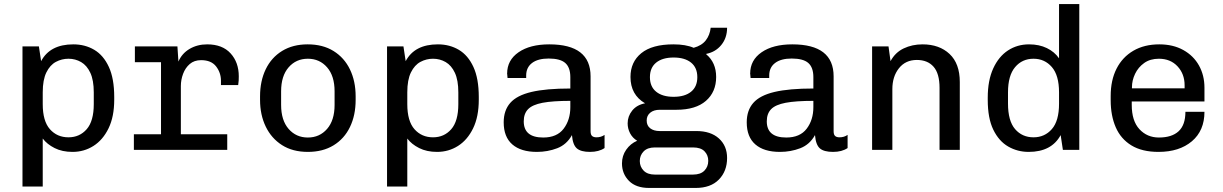

<svg xmlns="http://www.w3.org/2000/svg" viewBox="-20 -740 6040 948"><path d="M91 181V-511H172L183 -438Q227 -521 342 -521Q400 -521 445.5 -494Q491 -467 517.5 -409.5Q544 -352 544 -261V-248Q544 -164 516 -106.5Q488 -49 441.5 -19.5Q395 10 338 10Q287 10 249.5 -9Q212 -28 191 -56V181ZM318 -62Q373 -62 408 -102Q443 -142 443 -226V-284Q443 -344 426 -380.5Q409 -417 380.5 -433.5Q352 -450 318 -450Q285 -450 256 -434.5Q227 -419 209 -382.5Q191 -346 191 -284V-226Q191 -142 226.5 -102Q262 -62 318 -62Z M641 0V-77H775V-433H646V-511H856L861 -436Q878 -476 916 -498.5Q954 -521 1003 -521Q1078 -521 1118.5 -476.5Q1159 -432 1159 -363Q1159 -352 1158.5 -342.5Q1158 -333 1156 -320H1071V-341Q1071 -381 1047 -412Q1023 -443 973 -443Q939 -443 917 -424Q895 -405 884 -375.5Q873 -346 873 -315V-77H1102V0Z M1500 10Q1425 10 1372.5 -23.5Q1320 -57 1292 -115Q1264 -173 1264 -247V-264Q1264 -340 1292 -398Q1320 -456 1373 -488.5Q1426 -521 1499 -521Q1574 -521 1627 -488Q1680 -455 1708 -397Q1736 -339 1736 -264V-247Q1736 -171 1708 -113Q1680 -55 1627 -22.5Q1574 10 1500 10ZM1500 -61Q1558 -61 1595 -103.5Q1632 -146 1632 -222V-289Q1632 -365 1595 -407.5Q1558 -450 1500 -450Q1442 -450 1405 -407.5Q1368 -365 1368 -289V-222Q1368 -146 1405 -103.5Q1442 -61 1500 -61Z M1891 181V-511H1972L1983 -438Q2027 -521 2142 -521Q2200 -521 2245.5 -494Q2291 -467 2317.5 -409.5Q2344 -352 2344 -261V-248Q2344 -164 2316 -106.5Q2288 -49 2241.5 -19.5Q2195 10 2138 10Q2087 10 2049.5 -9Q2012 -28 1991 -56V181ZM2118 -62Q2173 -62 2208 -102Q2243 -142 2243 -226V-284Q2243 -344 2226 -380.5Q2209 -417 2180.5 -433.5Q2152 -450 2118 -450Q2085 -450 2056 -434.5Q2027 -419 2009 -382.5Q1991 -346 1991 -284V-226Q1991 -142 2026.5 -102Q2062 -62 2118 -62Z M2631 10Q2552 10 2509.5 -27Q2467 -64 2467 -136Q2467 -195 2499.5 -232Q2532 -269 2604 -286Q2676 -303 2796 -303V-359Q2796 -407 2771 -429Q2746 -451 2689 -451Q2636 -451 2607 -429Q2578 -407 2578 -367V-355H2486Q2484 -372 2484 -377Q2484 -443 2540.5 -482Q2597 -521 2692 -521Q2896 -521 2896 -363V-92Q2896 -75 2903.5 -68.5Q2911 -62 2925 -62Q2948 -62 2965 -74V-9Q2937 10 2893 10Q2848 10 2828 -7.5Q2808 -25 2804 -73Q2778 -26 2731 -8Q2684 10 2631 10ZM2484 -376Q2484 -374 2483.5 -378.5Q2483 -383 2484 -377ZM2662 -61Q2730 -61 2763 -104.5Q2796 -148 2796 -211V-242Q2709 -242 2659 -232.5Q2609 -223 2587.5 -201Q2566 -179 2566 -141Q2566 -61 2662 -61Z M3185 188Q3120 188 3085.5 153Q3051 118 3051 67Q3051 29 3072 -1Q3093 -31 3126 -45Q3103 -59 3091 -82Q3079 -105 3079 -131Q3079 -166 3101.5 -194Q3124 -222 3165 -230Q3093 -272 3093 -360Q3093 -434 3146.5 -477.5Q3200 -521 3305 -521Q3366 -521 3405 -504Q3445 -515 3465 -541Q3485 -567 3489 -603H3570Q3570 -553 3541.5 -518Q3513 -483 3467 -474V-472Q3516 -431 3516 -360Q3516 -286 3465.5 -242Q3415 -198 3320 -198H3238Q3208 -198 3190.5 -183.5Q3173 -169 3173 -145Q3173 -120 3190.5 -106.5Q3208 -93 3237 -93H3418Q3489 -93 3529.5 -56.5Q3570 -20 3570 40Q3570 105 3529.5 146.5Q3489 188 3415 188ZM3306 -262Q3361 -262 3392 -287Q3423 -312 3423 -359Q3423 -406 3392 -431Q3361 -456 3306 -456Q3251 -456 3220 -431Q3189 -406 3189 -359Q3189 -312 3220 -287Q3251 -262 3306 -262ZM3213 122H3402Q3439 122 3458 102.5Q3477 83 3477 54Q3477 26 3458.5 7Q3440 -12 3402 -12H3213Q3177 -12 3158 7.5Q3139 27 3139 55Q3139 83 3158 102.5Q3177 122 3213 122Z M3831 10Q3752 10 3709.5 -27Q3667 -64 3667 -136Q3667 -195 3699.5 -232Q3732 -269 3804 -286Q3876 -303 3996 -303V-359Q3996 -407 3971 -429Q3946 -451 3889 -451Q3836 -451 3807 -429Q3778 -407 3778 -367V-355H3686Q3684 -372 3684 -377Q3684 -443 3740.5 -482Q3797 -521 3892 -521Q4096 -521 4096 -363V-92Q4096 -75 4103.5 -68.5Q4111 -62 4125 -62Q4148 -62 4165 -74V-9Q4137 10 4093 10Q4048 10 4028 -7.5Q4008 -25 4004 -73Q3978 -26 3931 -8Q3884 10 3831 10ZM3684 -376Q3684 -374 3683.5 -378.5Q3683 -383 3684 -377ZM3862 -61Q3930 -61 3963 -104.5Q3996 -148 3996 -211V-242Q3909 -242 3859 -232.5Q3809 -223 3787.5 -201Q3766 -179 3766 -141Q3766 -61 3862 -61Z M4286 0V-511H4367L4377 -438Q4400 -481 4442 -501Q4484 -521 4535 -521Q4618 -521 4668.5 -473.5Q4719 -426 4719 -335V0H4619V-306Q4619 -377 4589.5 -410.5Q4560 -444 4507 -444Q4451 -444 4418.5 -403Q4386 -362 4386 -300V0Z M5059 10Q5004 10 4958 -16.5Q4912 -43 4884.5 -99.5Q4857 -156 4857 -247V-258Q4857 -343 4884 -402Q4911 -461 4957 -491Q5003 -521 5061 -521Q5111 -521 5149 -502.5Q5187 -484 5209 -452V-720H5309V0H5228L5217 -73Q5172 10 5059 10ZM5083 -62Q5138 -62 5173.5 -102.5Q5209 -143 5209 -228V-284Q5209 -368 5173.5 -409Q5138 -450 5083 -450Q5027 -450 4992 -408.5Q4957 -367 4957 -284V-229Q4957 -143 4992 -102.5Q5027 -62 5083 -62Z M5700 10Q5619 10 5566.5 -22Q5514 -54 5489 -111.5Q5464 -169 5464 -245V-266Q5464 -344 5493 -401Q5522 -458 5576 -489.5Q5630 -521 5704 -521Q5772 -521 5822.5 -493Q5873 -465 5900 -416.5Q5927 -368 5927 -307V-239H5568V-222Q5568 -143 5606 -102Q5644 -61 5702 -61Q5766 -61 5799.5 -92Q5833 -123 5833 -188H5927Q5927 -95 5865 -42.5Q5803 10 5700 10ZM5569 -304H5829V-319Q5829 -375 5794 -412.5Q5759 -450 5702 -450Q5659 -450 5629.5 -429Q5600 -408 5584.5 -375.5Q5569 -343 5569 -309Z"/></svg>

Font: Chivo Mono
Style: Regular
Weight: 400
Monospace: yes
Designer: Hector Gatti
Foundry: Omnibus-Type
Version: Version 1.008; ttfautohint (v1.8.4.7-5d5b)